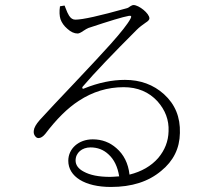

<svg xmlns="http://www.w3.org/2000/svg" viewBox="-20 -737 825 762"><path d="M420 5C503 5 569 -16 620 -59C668 -98 693 -148 694 -209C696 -272 675 -323 631 -363C589 -401 537 -420 476 -420C425 -420 371 -409 314 -386C307 -382 304 -389 309 -394C356 -449 428 -524 523 -619C533 -629 545 -638 558 -647C568 -653 573 -659 573 -664C573 -684 531 -717 510 -717C506 -717 502 -715 497 -712C492 -708 487 -705 482 -704C375 -674 308 -659 279 -659C269 -659 261 -664 254 -675C250 -681 245 -692 239 -708C238 -711 237 -714 236 -715L218 -712C215 -691 216 -674 220 -661C225 -647 234 -634 247 -623C261 -610 275 -604 288 -604C293 -604 300 -607 310 -614C319 -620 326 -624 331 -626C415 -654 468 -670 491 -674C501 -676 503 -672 498 -663C487 -642 460 -608 418 -561C392 -532 344 -480 273 -405C214 -343 169 -295 138 -261C123 -244 115 -230 114 -218C113 -209 115 -202 120 -196C124 -191 128 -189 133 -189C142 -189 151 -195 160 -206C204 -264 248 -308 293 -337C348 -373 407 -391 471 -391C526 -391 571 -372 605 -335C636 -300 651 -261 649 -216C648 -176 634 -141 608 -110C580 -78 542 -56 494 -44C489 -89 471 -124 442 -149C416 -172 385 -184 348 -184C292 -184 251 -147 251 -99C251 -36 317 5 420 5ZM417 -35C372 -35 337 -42 312 -56C291 -67 280 -82 280 -100C280 -131 306 -152 339 -152C367 -152 391 -143 411 -124C433 -104 447 -75 453 -37H451C436 -36 425 -35 417 -35Z"/></svg>

Font: AllPunType ExtraLight
Style: Regular
Weight: 280
Version: 1.0